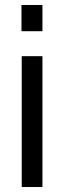

<svg xmlns="http://www.w3.org/2000/svg" viewBox="-20 -749 262 769"><path d="M150 -524V0H67V-524ZM150 -729V-624H66V-729Z"/></svg>

Font: ColatingCofangSans
Style: Regular
Weight: 400
Foundry: GNU
Version: Version 412.227;June 27, 2022;FontCreator 11.0.0.2412 32-bit